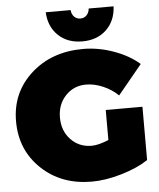

<svg xmlns="http://www.w3.org/2000/svg" viewBox="-61 -975 860 1037"><g transform="rotate(-5 369.0 -456.5)"><path d="M226 -923H361Q363 -900 376.5 -886.5Q390 -873 410 -873Q430 -873 443.5 -886.5Q457 -900 459 -923H594Q590 -844 540 -796.5Q490 -749 410 -749Q330 -749 280 -796.5Q230 -844 226 -923ZM503 -206V-369H702V-80Q643 -41 556.5 -15.5Q470 10 395 10Q230 10 122.5 -92Q15 -194 15 -350Q15 -505 126.5 -606.5Q238 -708 410 -708Q492 -708 574.5 -678.5Q657 -649 713 -600L582 -441Q547 -475 500 -495Q453 -515 409 -515Q342 -515 297.5 -468Q253 -421 253 -350Q253 -277 298 -230Q343 -183 411 -183Q447 -183 503 -206Z"/></g></svg>

Font: MontserratBlack
Style: Regular
Weight: 900
Designer: Julieta Ulanovsky
Foundry: Julieta Ulanovsky
Version: Version 4.000